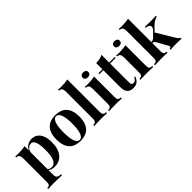

<svg xmlns="http://www.w3.org/2000/svg" viewBox="77 -1746 2890 2890"><g transform="rotate(-45 1521.5 -301.0)"><path d="M382.8 -531.2Q420.9 -531.2 453.6 -515.6Q486.3 -500 510.3 -469Q534.2 -438 547.9 -391.1Q561.5 -344.2 561.5 -281.7Q561.5 -209 545.2 -153.6Q528.8 -98.1 498.5 -60.8Q468.3 -23.4 425.5 -4.6Q382.8 14.2 330.1 14.2Q299.3 14.2 272.7 5.9Q246.1 -2.4 227.5 -18.1V82Q227.5 105.5 233.6 120.6Q239.7 135.7 251.5 144.5Q263.2 153.3 279.8 156.7Q296.4 160.2 317.4 160.2V181.2Q304.7 180.7 286.4 179.9Q268.1 179.2 246.1 178.5Q224.1 177.7 199.5 177.2Q174.8 176.8 149.4 176.8Q130.9 176.8 112.5 177.2Q94.2 177.7 77.4 178.5Q60.5 179.2 46.6 179.9Q32.7 180.7 23.4 181.2V160.2Q40 160.2 51.5 157Q63 153.8 70.1 146Q77.1 138.2 80.3 125Q83.5 111.8 83.5 91.8V-407.7Q83.5 -452.6 69.6 -474.1Q55.7 -495.6 19.5 -495.6V-516.6Q50.8 -513.7 81.5 -513.7Q123.5 -513.7 159.9 -516.8Q196.3 -520 227.5 -527.8V-434.1Q248.5 -481.9 289.1 -506.6Q329.6 -531.2 382.8 -531.2ZM291 -13.2Q324.2 -13.2 347.2 -30.5Q370.1 -47.9 384.3 -80.1Q398.4 -112.3 404.5 -158.4Q410.6 -204.6 410.6 -262.2Q410.6 -325.7 404.5 -369.1Q398.4 -412.6 387 -439Q375.5 -465.3 359.6 -476.8Q343.8 -488.3 324.2 -488.3Q307.6 -488.3 292.2 -482.4Q276.9 -476.6 263.9 -465.3Q251 -454.1 241.5 -437.5Q231.9 -420.9 227.5 -399.9V-40Q238.8 -27.3 254.6 -20.3Q270.5 -13.2 291 -13.2Z M881.8 -531.2Q936 -531.2 981 -516.4Q1025.9 -501.5 1058.3 -469Q1090.8 -436.5 1108.9 -384.5Q1127 -332.5 1127 -258.3Q1127 -184.1 1108.9 -132.1Q1090.8 -80.1 1058.3 -47.6Q1025.9 -15.1 981 -0.5Q936 14.2 881.8 14.2Q828.1 14.2 783.2 -0.5Q738.3 -15.1 705.8 -47.6Q673.3 -80.1 655.3 -132.1Q637.2 -184.1 637.2 -258.3Q637.2 -332.5 655.3 -384.5Q673.3 -436.5 705.8 -469Q738.3 -501.5 783.2 -516.4Q828.1 -531.2 881.8 -531.2ZM881.8 -511.2Q861.3 -511.2 844.2 -496.8Q827.1 -482.4 814.7 -451.7Q802.2 -420.9 795.2 -373Q788.1 -325.2 788.1 -258.3Q788.1 -190.9 795.2 -143.1Q802.2 -95.2 814.7 -64.7Q827.1 -34.2 844.2 -20Q861.3 -5.9 881.8 -5.9Q902.3 -5.9 919.7 -20Q937 -34.2 949.5 -64.7Q961.9 -95.2 969 -143.1Q976.1 -190.9 976.1 -258.3Q976.1 -325.2 969 -373Q961.9 -420.9 949.5 -451.7Q937 -482.4 919.7 -496.8Q902.3 -511.2 881.8 -511.2Z M1392.1 -92.8Q1392.1 -71.8 1395.5 -58.1Q1398.9 -44.4 1406.7 -36.1Q1414.6 -27.8 1426.5 -24.4Q1438.5 -21 1456.1 -21V0Q1446.3 -0.5 1431.6 -1Q1417 -1.5 1399.2 -2.2Q1381.3 -2.9 1361.8 -3.4Q1342.3 -3.9 1322.8 -3.9Q1303.2 -3.9 1283 -3.4Q1262.7 -2.9 1243.9 -2.2Q1225.1 -1.5 1209.7 -1Q1194.3 -0.5 1184.1 0V-21Q1201.7 -21 1213.9 -24.4Q1226.1 -27.8 1233.6 -36.1Q1241.2 -44.4 1244.6 -58.1Q1248 -71.8 1248 -92.8V-662.6Q1248 -707.5 1234.1 -729.2Q1220.2 -751 1184.1 -751V-772Q1215.3 -769 1246.1 -769Q1288.1 -769 1324.5 -772.2Q1360.8 -775.4 1392.1 -782.7Z M1635.3 -689Q1663.1 -689 1679.7 -675.3Q1696.3 -661.6 1696.3 -637.2Q1696.3 -612.8 1679.7 -599.1Q1663.1 -585.4 1635.3 -585.4Q1606.9 -585.4 1590.6 -599.1Q1574.2 -612.8 1574.2 -637.2Q1574.2 -661.6 1590.6 -675.3Q1606.9 -689 1635.3 -689ZM1708 -92.8Q1708 -71.8 1711.4 -58.1Q1714.8 -44.4 1722.4 -36.1Q1730 -27.8 1742.2 -24.4Q1754.4 -21 1772 -21V0Q1762.2 -0.5 1747.6 -1Q1732.9 -1.5 1715.1 -2.2Q1697.3 -2.9 1677.5 -3.4Q1657.7 -3.9 1638.2 -3.9Q1618.7 -3.9 1598.4 -3.4Q1578.1 -2.9 1559.6 -2.2Q1541 -1.5 1525.4 -1Q1509.8 -0.5 1500 0V-21Q1517.6 -21 1529.5 -24.4Q1541.5 -27.8 1549.3 -36.1Q1557.1 -44.4 1560.5 -58.1Q1564 -71.8 1564 -92.8V-408.2Q1564 -453.1 1550 -474.9Q1536.1 -496.6 1500 -496.6V-517.6Q1515.6 -516.1 1531.2 -515.1Q1546.9 -514.2 1562 -514.2Q1604 -514.2 1640.1 -517.6Q1676.3 -521 1708 -528.3Z M2136.2 -516.6V-496.6H2018.1V-93.3Q2018.1 -62.5 2029.1 -50Q2040 -37.6 2062 -37.6Q2080.1 -37.6 2097.9 -51Q2115.7 -64.5 2130.4 -97.7L2147 -88.4Q2138.7 -65.9 2126.7 -47.1Q2114.7 -28.3 2098.1 -14.6Q2081.5 -1 2059.8 6.6Q2038.1 14.2 2010.3 14.2Q1943.8 14.2 1910.2 -19.5Q1899.4 -30.3 1892.3 -43.7Q1885.3 -57.1 1881.3 -74Q1877.4 -90.8 1875.7 -111.8Q1874 -132.8 1874 -159.2V-496.6H1790V-516.6H1874V-648.9Q1916.5 -649.4 1951.7 -656.7Q1986.8 -664.1 2018.1 -681.2V-516.6Z M2302.2 -689Q2330.1 -689 2346.7 -675.3Q2363.3 -661.6 2363.3 -637.2Q2363.3 -612.8 2346.7 -599.1Q2330.1 -585.4 2302.2 -585.4Q2273.9 -585.4 2257.6 -599.1Q2241.2 -612.8 2241.2 -637.2Q2241.2 -661.6 2257.6 -675.3Q2273.9 -689 2302.2 -689ZM2375 -92.8Q2375 -71.8 2378.4 -58.1Q2381.8 -44.4 2389.4 -36.1Q2397 -27.8 2409.2 -24.4Q2421.4 -21 2439 -21V0Q2429.2 -0.5 2414.6 -1Q2399.9 -1.5 2382.1 -2.2Q2364.3 -2.9 2344.5 -3.4Q2324.7 -3.9 2305.2 -3.9Q2285.6 -3.9 2265.4 -3.4Q2245.1 -2.9 2226.6 -2.2Q2208 -1.5 2192.4 -1Q2176.8 -0.5 2167 0V-21Q2184.6 -21 2196.5 -24.4Q2208.5 -27.8 2216.3 -36.1Q2224.1 -44.4 2227.5 -58.1Q2231 -71.8 2231 -92.8V-408.2Q2231 -453.1 2217 -474.9Q2203.1 -496.6 2167 -496.6V-517.6Q2182.6 -516.1 2198.2 -515.1Q2213.9 -514.2 2229 -514.2Q2271 -514.2 2307.1 -517.6Q2343.3 -521 2375 -528.3Z M2989.7 -73.2Q3001.5 -54.7 3012.9 -40.8Q3024.4 -26.9 3042 -21V0Q3034.7 -0.5 3022.7 -1Q3010.7 -1.5 2996.8 -2.2Q2982.9 -2.9 2967.3 -3.4Q2951.7 -3.9 2937 -3.9Q2918.5 -3.9 2899.4 -3.4Q2880.4 -2.9 2863 -2.2Q2845.7 -1.5 2831.3 -1Q2816.9 -0.5 2807.6 0V-21Q2822.3 -21 2830.1 -26.1Q2837.9 -31.2 2837.9 -39.6Q2837.9 -43.5 2836.7 -47.1Q2835.4 -50.8 2833 -55.2L2733.9 -233.9Q2723.1 -251.5 2712.2 -257.6Q2701.2 -263.7 2684.6 -264.6V-92.8Q2684.6 -71.8 2687.7 -58.1Q2690.9 -44.4 2698.2 -36.1Q2705.6 -27.8 2717 -24.4Q2728.5 -21 2744.6 -21V0Q2735.4 -0.5 2721.2 -1Q2707 -1.5 2689.7 -2.2Q2672.4 -2.9 2653.3 -3.4Q2634.3 -3.9 2615.2 -3.9Q2595.7 -3.9 2575.4 -3.4Q2555.2 -2.9 2536.6 -2.2Q2518.1 -1.5 2502.4 -1Q2486.8 -0.5 2477.1 0V-21Q2494.6 -21 2506.6 -24.4Q2518.6 -27.8 2526.4 -36.1Q2534.2 -44.4 2537.6 -58.1Q2541 -71.8 2541 -92.8V-662.6Q2541 -707.5 2527.1 -729.2Q2513.2 -751 2477.1 -751V-772Q2508.3 -769 2538.6 -769Q2581.1 -769 2617.2 -772.2Q2653.3 -775.4 2684.6 -782.7V-284.7Q2703.6 -286.1 2718 -291.5Q2732.4 -296.9 2745.1 -309.6L2820.8 -383.8Q2838.4 -400.9 2846.4 -416.3Q2854.5 -431.6 2854.5 -444.3Q2854.5 -456.1 2848.6 -465.6Q2842.8 -475.1 2832.3 -481.9Q2821.8 -488.8 2807.6 -492.7Q2793.5 -496.6 2776.9 -497.6V-517.6Q2790.5 -516.6 2806.4 -516.1Q2822.3 -515.6 2837.9 -515.1Q2853.5 -514.6 2867.9 -514.4Q2882.3 -514.2 2894 -514.2Q2908.2 -514.2 2925 -514.4Q2941.9 -514.6 2958 -515.1Q2974.1 -515.6 2988.3 -516.1Q3002.4 -516.6 3011.2 -517.6V-497.6Q2979.5 -490.7 2948.5 -470.9Q2917.5 -451.2 2886.2 -419.9L2821.8 -353Z"/></g></svg>

Font: SVN-Playfair Display
Style: Bold
Weight: 700
Designer: Claus Eggers Sørensen
Foundry: Claus Eggers Sørensen
Version: Version 1.004;PS 001.004;hotconv 1.0.70;makeotf.lib2.5.58329